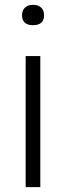

<svg xmlns="http://www.w3.org/2000/svg" viewBox="-20 -773 273 793"><path d="M86 0V-541.5H146.5V0ZM116.5 -669Q71 -669 71 -710.5Q71 -730 83 -741.5Q95 -753 116.5 -753Q138 -753 150 -741.5Q162 -730 162 -710.5Q162 -669 116.5 -669Z"/></svg>

Font: Encode Sans SemiExpanded SemiExpanded Light
Style: Regular
Weight: 300
Width: 6
Designer: Multiple Designers
Foundry: Impallari Type
Version: Version 3.000; ttfautohint (v1.8.3) -l 8 -r 50 -G 200 -x 14 